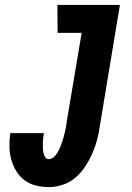

<svg xmlns="http://www.w3.org/2000/svg" viewBox="-20 -755 540 783"><path d="M179 8Q152 8 126 1.5Q100 -5 80 -20Q60 -35 46.5 -57Q33 -79 26 -104.5Q19 -130 18.5 -157Q18 -184 22 -212H159Q157 -202 156 -192Q155 -182 155 -172Q155 -162 155 -152Q155 -142 157 -132.5Q159 -123 164 -114.5Q169 -106 179 -106Q190 -106 199 -114Q208 -122 214 -132Q220 -142 224.5 -152.5Q229 -163 232.5 -173.5Q236 -184 239 -194.5Q242 -205 244.5 -215.5Q247 -226 249 -236.5Q251 -247 252 -258L313 -621H215L214 -735H469L387 -240Q383 -211 375.5 -183Q368 -155 356 -128Q344 -101 327.5 -76Q311 -51 288 -31Q265 -11 236 -1.5Q207 8 179 8Z"/></svg>

Font: Iosevka Curly Slab Heavy
Style: Italic
Weight: 900
Italic angle: -9°
Monospace: yes
Designer: Belleve Invis
Foundry: Belleve Invis
Version: Version 22.1.2; ttfautohint (v1.8.4)